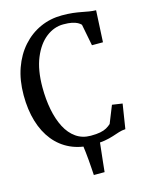

<svg xmlns="http://www.w3.org/2000/svg" viewBox="-135 -838 859 1103"><g transform="rotate(-15 294.0 -286.0)"><path d="M283 180.5Q281.5 158.5 280 135.5Q278.5 112.5 276.5 89.2Q274.5 66 272 43.2Q269.5 20.5 266.5 -0.5L366.5 0Q363.5 28 360 59Q356.5 90 353.2 120.8Q350 151.5 347 180.5ZM319 11Q247.5 11 190.5 -15.2Q133.5 -41.5 93.8 -90.8Q54 -140 33 -209.8Q12 -279.5 12 -366.5Q12 -454.5 37.2 -525.8Q62.5 -597 108 -648Q153.5 -699 213.5 -726Q273.5 -753 343 -753Q379 -753 407 -749.8Q435 -746.5 457.8 -742Q480.5 -737.5 500.5 -734.2Q520.5 -731 540.5 -730.5L531 -542.5H465.5L440.5 -671Q433 -679 420.5 -685.8Q408 -692.5 388.2 -696.8Q368.5 -701 337 -701Q282 -701 234.2 -664Q186.5 -627 157.2 -556Q128 -485 128 -382Q128 -311 140 -249.2Q152 -187.5 176.2 -140.8Q200.5 -94 237.8 -68Q275 -42 325 -42Q359.5 -42 382 -46.5Q404.5 -51 419.5 -59.5Q434.5 -68 446.5 -79L488 -182.5L549 -173.5L526 -27Q505 -26 486.5 -20Q468 -14 446 -6.8Q424 0.5 393.8 5.8Q363.5 11 319 11Z"/></g></svg>

Font: Merriweather 24pt SemiCondensed
Style: Regular
Weight: 400
Width: 4
Designer: Eben Sorkin
Foundry: Eben Sorkin
Version: Version 2.100